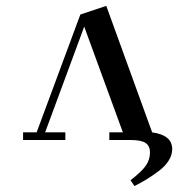

<svg xmlns="http://www.w3.org/2000/svg" viewBox="-20 -474 623 650"><path d="M58.1 0V-25.9H104L252 -424.8L339.8 -454.1L495.1 -25.9Q563 -16.6 563 30.8Q563 50.8 551 69.8Q539.1 88.9 517.1 105.2Q495.1 121.6 477.3 132.6Q459.5 143.6 435.1 155.8L421.9 136.2Q460.4 106.4 474.1 86.2Q487.8 65.9 487.8 42Q487.8 20 472.9 10Q458 0 421.9 0H350.1V-25.9H396L265.1 -383.8L132.8 -25.9H201.2V0Z"/></svg>

Font: Dehuti
Style: Bold
Weight: 700
Version: Version 1.2